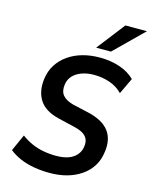

<svg xmlns="http://www.w3.org/2000/svg" viewBox="-136 -1021 881 1118"><g transform="rotate(15 304.0 -462.0)"><path d="M273 10Q224 10 178 2Q132 -6 94 -22.5Q56 -39 28 -62L73 -162Q102 -140 135.5 -125Q169 -110 206.5 -103Q244 -96 283 -96Q327 -96 357.5 -107Q388 -118 406.5 -139.5Q425 -161 429 -190Q433 -217 424.5 -236Q416 -255 395.5 -267Q375 -279 341 -287L244 -310Q160 -330 126 -382Q92 -434 102 -511Q108 -559 132 -597Q156 -635 194 -661.5Q232 -688 280 -701.5Q328 -715 383 -715Q449 -715 504 -696.5Q559 -678 595 -642L549 -545Q517 -578 472 -593.5Q427 -609 377 -609Q336 -609 303 -597Q270 -585 250 -563Q230 -541 226 -510Q220 -470 239.5 -446Q259 -422 304 -410L401 -388Q490 -367 527 -318Q564 -269 553 -193Q547 -143 523.5 -105.5Q500 -68 462 -42Q424 -16 376.5 -3Q329 10 273 10ZM347 -765 478 -934H608L436 -765Z"/></g></svg>

Font: Nunito Sans 10pt SemiCondensed
Style: Bold Italic
Weight: 700
Width: 4
Italic angle: -9°
Designer: Vernon Adams
Foundry: Vernon Adams
Version: Version 3.101;gftools[0.9.27]